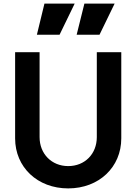

<svg xmlns="http://www.w3.org/2000/svg" viewBox="-20 -1035 758 1067"><path d="M311 -842 395 -1015H227L185 -842ZM533 -842 617 -1015H449L406 -842ZM359 12C530 12 654 -106 654 -266V-745H518V-273C518 -180 452 -112 359 -112C267 -112 200 -180 200 -273V-745H64V-266C64 -106 188 12 359 12Z"/></svg>

Font: Plus Jakarta Sans
Style: Bold
Weight: 700
Designer: Gumpita Rahayu
Foundry: Tokotype
Version: Version 2.071;gftools[0.9.30]